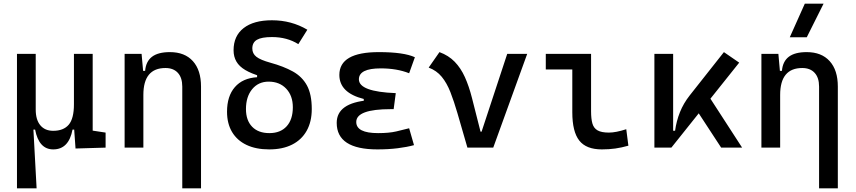

<svg xmlns="http://www.w3.org/2000/svg" viewBox="-20 -815 4728 1060"><path d="M273.9 9.8Q194.8 9.8 173.8 -99.6H146L73.7 -175.8V-517.6H177.2V-210Q177.2 -153.8 202.6 -123.3Q228 -92.8 273.9 -92.8Q330.6 -92.8 359.4 -126.5Q388.2 -160.2 388.2 -239.3L414.6 -99.6H380.4Q370.1 -44.9 343.5 -17.6Q316.9 9.8 273.9 9.8ZM73.7 224.6V-210L163.6 -115.7L182.1 224.6ZM397 4.9 388.2 -119.1V-210H491.7V-93.8L563 -83V0ZM388.2 -146.5V-517.6H491.7V-175.8Z M986.3 224.6V-336.9Q986.3 -386.2 961.9 -412.8Q937.5 -439.5 893.6 -439.5Q771.5 -439.5 771.5 -291L741.2 -423.8H781.2Q785.6 -476.1 819.3 -501.7Q853 -527.3 918 -527.3Q1000 -527.3 1044.9 -477.5Q1089.8 -427.7 1089.8 -336.9V224.6ZM668 0V-517.6H761.7L771.5 -408.2V0Z M1466.3 9.8Q1393.1 9.8 1341.1 -14.9Q1289.1 -39.6 1261.2 -86.2Q1233.4 -132.8 1233.4 -198.2Q1233.4 -284.2 1276.6 -334Q1319.8 -383.8 1399.4 -388.7V-420.9L1419.4 -393.6Q1367.2 -408.7 1334 -428.5Q1300.8 -448.2 1285.2 -475.1Q1269.5 -502 1269.5 -537.6Q1269.5 -616.7 1325 -659.9Q1380.4 -703.1 1481.4 -703.1Q1588.9 -703.1 1676.8 -650.9L1627 -571.3Q1564.9 -610.4 1481.4 -610.4Q1424.3 -610.4 1398.7 -595.5Q1373 -580.6 1373 -547.4Q1373 -519 1395.5 -501.5Q1418 -483.9 1472.7 -468.8Q1545.9 -448.7 1596.9 -420.4Q1647.9 -392.1 1674.6 -343.3Q1701.2 -294.4 1701.2 -212.9Q1701.2 -143.1 1673.1 -93Q1645 -43 1592.5 -16.6Q1540 9.8 1466.3 9.8ZM1467.3 -80.1Q1528.3 -80.1 1562.5 -117.7Q1596.7 -155.3 1596.7 -222.7Q1596.7 -286.6 1560.1 -325.4Q1523.4 -364.3 1462.9 -364.3Q1406.7 -364.3 1372.3 -322.8Q1337.9 -281.2 1337.9 -212.9Q1337.9 -150.4 1372.1 -115.2Q1406.2 -80.1 1467.3 -80.1Z M2063.5 9.8Q1838.9 9.8 1838.9 -136.7Q1838.9 -247.1 2015.6 -261.7L2165 -300.8L2153.3 -212.4H2137.7Q1946.8 -212.4 1946.8 -141.6Q1946.8 -80.1 2067.4 -80.1Q2127.9 -80.1 2167.7 -89.4Q2207.5 -98.6 2238.8 -106.9L2265.6 -13.7Q2226.6 -2.9 2175.5 3.4Q2124.5 9.8 2063.5 9.8ZM1988.3 -212.4V-268.6Q1853.5 -302.7 1853.5 -401.4Q1853.5 -527.3 2071.3 -527.3Q2209.5 -527.3 2270.5 -499L2238.8 -410.6Q2171.4 -437.5 2082 -437.5Q1961.4 -437.5 1961.4 -377Q1961.4 -308.6 2165 -300.8L2153.3 -212.4Z M2560.5 0 2629.9 -87.9H2638.7L2780.3 -517.6H2890.6L2703.1 0ZM2560.5 0 2505.4 -190.4Q2486.3 -255.9 2466.6 -306.4Q2446.8 -356.9 2418.7 -391.1Q2390.6 -425.3 2346.7 -441.9L2406.2 -527.3Q2456.5 -508.8 2490.2 -474.1Q2523.9 -439.5 2546.6 -389.2Q2569.3 -338.9 2585.9 -273.4L2645.5 -38.6Z M3302.7 9.8Q3216.3 9.8 3178 -39.1Q3139.6 -87.9 3139.6 -195.3V-517.6H3243.2V-200.2Q3243.2 -159.2 3250.5 -133.3Q3257.8 -107.4 3279.1 -95.2Q3300.3 -83 3341.8 -83Q3379.9 -83 3437.5 -101.6L3449.2 -10.7Q3411.6 0 3377 4.9Q3342.3 9.8 3302.7 9.8ZM2993.2 -431.6V-517.6H3148.4V-431.6Z M3686.5 0 3668 -93.3H3707Q3714.4 -147 3733.9 -195.8Q3753.4 -244.6 3788.1 -288.6L3976.6 -527.3L4061 -469.2ZM3592.8 0V-517.6H3696.3V-52.2L3686.5 0ZM3961.4 0 3812 -228.5 3884.8 -296.9 4077.1 0Z M4502 224.6V-336.9Q4502 -386.2 4477.5 -412.8Q4453.1 -439.5 4409.2 -439.5Q4287.1 -439.5 4287.1 -291L4256.8 -423.8H4296.9Q4301.3 -476.1 4335 -501.7Q4368.7 -527.3 4433.6 -527.3Q4515.6 -527.3 4560.5 -477.5Q4605.5 -427.7 4605.5 -336.9V224.6ZM4183.6 0V-517.6H4277.3L4287.1 -408.2V0ZM4340.3 -609.4 4423.3 -794.9H4526.9L4434.1 -609.4Z"/></svg>

Font: Cascadia Code PL
Style: Regular
Weight: 400
Monospace: yes
Designer: Aaron Bell
Foundry: Saja Typeworks
Version: Version 2102.003